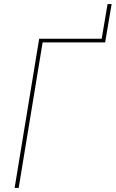

<svg xmlns="http://www.w3.org/2000/svg" viewBox="-20 -926 570 946"><path d="M52 0 173 -735H481L510 -906H530L498 -717H190L72 0Z"/></svg>

Font: Iosevka Thin
Style: Italic
Weight: 100
Italic angle: -9°
Monospace: yes
Designer: Belleve Invis
Foundry: Belleve Invis
Version: Version 32.5.0; ttfautohint (v1.8.4)